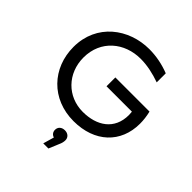

<svg xmlns="http://www.w3.org/2000/svg" viewBox="-254 -884 1320 1320"><g transform="rotate(45 406.5 -224.0)"><path d="M419 8C624 8 755 -117 755 -303C755 -336 751 -371 742 -408H410V-322H657C658 -311 659 -301 659 -291C659 -150 554 -82 419 -82C270 -82 158 -196 158 -350C158 -518 287 -622 443 -622C508 -622 573 -607 635 -585V-673C574 -697 507 -711 438 -711C240 -711 58 -578 58 -353C58 -148 204 8 419 8ZM380 263H430L460 191C470 170 473 154 473 140C473 114 453 94 422 94C391 94 371 113 371 140C371 161 383 177 403 183Z"/></g></svg>

Font: Chess Sans Medium
Style: Regular
Weight: 500
Designer: Wolf Bōese
Foundry: Wolf Bōese
Version: Version 7.223;Glyphs 3.3 (3306)